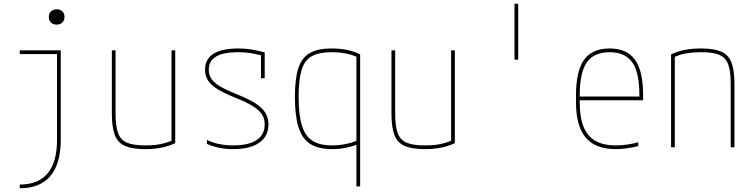

<svg xmlns="http://www.w3.org/2000/svg" viewBox="-20 -790 4040 1030"><path d="M86 200Q186 200 236 139.5Q286 79 286 -41V-500H86V-520H306V-41Q306 88 250.5 154Q195 220 86 220ZM284 -658Q265 -658 253.5 -669Q242 -680 242 -699Q242 -718 253.5 -729Q265 -740 284 -740Q303 -740 314.5 -729Q326 -718 326 -699Q326 -680 314.5 -669Q303 -658 284 -658Z M758 10Q690 10 651 -7Q612 -24 596 -65.5Q580 -107 580 -180V-520H600V-180Q600 -113 613.5 -76Q627 -39 661.5 -24.5Q696 -10 758 -10Q790 -10 816.5 -13Q843 -16 866.5 -23Q890 -30 911 -40L900 -26V-520H920V-22Q886 -6 846.5 2Q807 10 758 10Z M1231 10Q1191 10 1156.5 3Q1122 -4 1090 -18V-39Q1123 -24 1157 -17Q1191 -10 1231 -10Q1314 -10 1357 -39Q1400 -68 1400 -123Q1400 -153 1385.5 -176Q1371 -199 1336.5 -220.5Q1302 -242 1242 -266Q1182 -290 1146.5 -312Q1111 -334 1095.5 -359Q1080 -384 1080 -416Q1080 -473 1125 -501.5Q1170 -530 1260 -530Q1293 -530 1323.5 -525.5Q1354 -521 1400 -509V-370H1380V-511L1395 -490Q1350 -501 1321 -505.5Q1292 -510 1260 -510Q1178 -510 1139 -486.5Q1100 -463 1100 -416Q1100 -389 1113.5 -368Q1127 -347 1159.5 -327.5Q1192 -308 1249 -285Q1312 -260 1349.5 -236Q1387 -212 1403.5 -185Q1420 -158 1420 -123Q1420 -59 1371 -24.5Q1322 10 1231 10Z M1892 210V-498L1903 -480Q1875 -495 1838 -502.5Q1801 -510 1758 -510Q1691 -510 1652.5 -488.5Q1614 -467 1598 -415Q1582 -363 1582 -270Q1582 -174 1599.5 -117Q1617 -60 1656 -35Q1695 -10 1761 -10Q1799 -10 1835.5 -17.5Q1872 -25 1901 -39L1910 -21Q1882 -8 1843.5 1Q1805 10 1761 10Q1689 10 1645 -17.5Q1601 -45 1581.5 -107Q1562 -169 1562 -270Q1562 -368 1580.5 -424.5Q1599 -481 1642 -505.5Q1685 -530 1758 -530Q1850 -530 1912 -498V210Z M2258 10Q2190 10 2151 -7Q2112 -24 2096 -65.5Q2080 -107 2080 -180V-520H2100V-180Q2100 -113 2113.5 -76Q2127 -39 2161.5 -24.5Q2196 -10 2258 -10Q2290 -10 2316.5 -13Q2343 -16 2366.5 -23Q2390 -30 2411 -40L2400 -26V-520H2420V-22Q2386 -6 2346.5 2Q2307 10 2258 10Z M2740 -470V-770H2760V-470Z M3283 10Q3175 10 3122.5 -51.5Q3070 -113 3070 -240V-280Q3070 -409 3113.5 -469.5Q3157 -530 3250 -530Q3343 -530 3386.5 -469.5Q3430 -409 3430 -280V-252H3080V-272H3420L3410 -262V-280Q3410 -402 3371.5 -456Q3333 -510 3250 -510Q3167 -510 3128.5 -456Q3090 -402 3090 -280V-240Q3090 -161 3110.5 -110Q3131 -59 3174 -34.5Q3217 -10 3283 -10Q3313 -10 3345 -14.5Q3377 -19 3404 -27V-6Q3376 1 3344 5.5Q3312 10 3283 10Z M3580 -498Q3615 -515 3654 -522.5Q3693 -530 3742 -530Q3810 -530 3849 -513Q3888 -496 3904 -454.5Q3920 -413 3920 -340V0H3900V-340Q3900 -408 3886.5 -444.5Q3873 -481 3839 -495.5Q3805 -510 3742 -510Q3711 -510 3684 -507Q3657 -504 3634 -497.5Q3611 -491 3589 -480L3600 -494V0H3580Z"/></svg>

Font: M PLUS Code Latin Thin
Style: Regular
Weight: 250
Designer: Coji Morishita
Foundry: UNDERFOREST DESIGN
Version: Version 1.002; ttfautohint (v1.8.3)